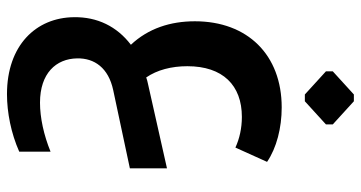

<svg xmlns="http://www.w3.org/2000/svg" viewBox="-268 -576 1059 564"><g transform="rotate(90 262.0 -293.5)"><path d="M277 -659 345 -721V-741L277 -803H257L189 -741V-721L257 -659ZM244 -96 474 -145V-254L225 -198C219 -197 213 -195 207 -193C185 -225 174 -267 174 -314C174 -418 230 -474 323 -474C356 -474 387 -467 413 -455L455 -548C414 -576 355 -591 295 -591C141 -591 42 -491 42 -336C42 -264 63 -199 111 -148C57 -107 29 -49 30 19C31 131 113 216 256 216C310 216 371 204 425 180V88C376 108 325 119 281 119C195 119 152 72 151 10C150 -41 179 -82 244 -96Z"/></g></svg>

Font: Hejaz SemiBold
Style: Regular
Weight: 600
Designer: Bandar Raffah (Arabic) and Santiago Orozco (Latin)
Foundry: Caramella and Typemade
Version: Version 1.010;hotconv 1.0.109;makeotfexe 2.5.65596